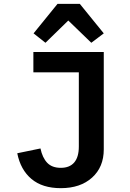

<svg xmlns="http://www.w3.org/2000/svg" viewBox="-20 -969 680 1001"><path d="M521 -698V-190Q521 -98 460 -43Q399 12 297 12Q201 12 144 -36Q87 -84 70 -170L191 -195Q201 -147 226 -120.5Q251 -94 297 -94Q343 -94 367 -122Q391 -150 391 -205V-592H154V-698ZM396 -949 521 -795 456 -746 336 -862 217 -746 155 -795 280 -949Z"/></svg>

Font: Writer SemiBold
Style: Regular
Weight: 600
Monospace: yes
Designer: Mike Abbink, Paul van der Laan, Pieter van Rosmalen
Foundry: Bold Monday
Version: Version 2.001 2020